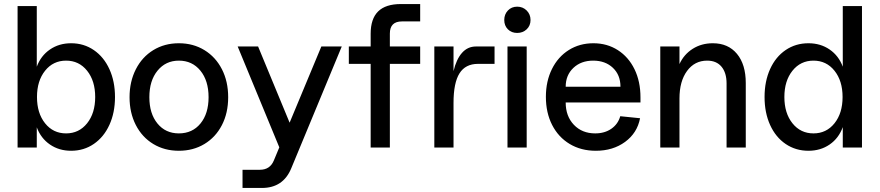

<svg xmlns="http://www.w3.org/2000/svg" viewBox="-20 -730 4352 950"><path d="M162 -100V0H67V-700H162V-400Q182 -454 227 -485Q272 -516 332 -516Q395 -516 444.5 -482Q494 -448 521.5 -387.5Q549 -327 549 -250Q549 -173 521.5 -112.5Q494 -52 444.5 -18Q395 16 332 16Q272 16 227 -15Q182 -46 162 -100ZM307 -70Q371 -70 411 -120Q451 -170 451 -250Q451 -330 411 -380Q371 -430 307 -430Q243 -430 203 -380Q163 -330 163 -250Q163 -170 203 -120Q243 -70 307 -70Z M621 -249Q621 -326 652 -387Q683 -448 738.5 -482Q794 -516 865 -516Q936 -516 991.5 -482Q1047 -448 1078 -387.5Q1109 -327 1109 -249Q1109 -171 1078 -111Q1047 -51 991.5 -17.5Q936 16 865 16Q794 16 738.5 -17.5Q683 -51 652 -111.5Q621 -172 621 -249ZM865 -70Q932 -70 972 -119Q1012 -168 1012 -249Q1012 -331 971.5 -380.5Q931 -430 865 -430Q800 -430 759.5 -380.5Q719 -331 719 -249Q719 -168 759 -119Q799 -70 865 -70Z M1335 64 1362 -1 1156 -500H1257L1413 -123L1570 -500H1671L1421 103Q1381 200 1276 200H1180V110H1266Q1316 110 1335 64Z M1964 -710H2059V-624H1969Q1909 -624 1909 -564V-500H2059V-414H1909V0H1814V-414H1706V-500H1814V-563Q1814 -637 1851 -673.5Q1888 -710 1964 -710Z M2224 -500V-378Q2238 -437 2266 -468.5Q2294 -500 2335 -500H2427V-414H2345Q2283 -414 2253.5 -367Q2224 -320 2224 -221V0H2129V-500Z M2586 -500V0H2491V-500ZM2539 -697Q2567 -697 2586 -678Q2605 -659 2605 -631Q2605 -603 2586 -585Q2567 -567 2539 -567Q2511 -567 2493 -585Q2475 -603 2475 -631Q2475 -659 2493 -678Q2511 -697 2539 -697Z M2681 -251Q2681 -328 2711 -388.5Q2741 -449 2794.5 -482.5Q2848 -516 2916 -516Q2984 -516 3037 -482Q3090 -448 3119.5 -387.5Q3149 -327 3149 -248V-223H2779Q2779 -155 2819.5 -112.5Q2860 -70 2925 -70Q2972 -70 3005 -93Q3038 -116 3049 -155L3147 -145Q3133 -72 3073 -28Q3013 16 2928 16Q2855 16 2799 -17.5Q2743 -51 2712 -111.5Q2681 -172 2681 -251ZM2915 -430Q2855 -430 2817 -394Q2779 -358 2779 -301H3050Q3050 -359 3012.5 -394.5Q2975 -430 2915 -430Z M3479 -430Q3417 -430 3379.5 -379Q3342 -328 3342 -243V0H3247V-500H3342V-413Q3364 -461 3407.5 -488.5Q3451 -516 3507 -516Q3583 -516 3626.5 -463.5Q3670 -411 3670 -319V0H3575V-317Q3575 -370 3550 -400Q3525 -430 3479 -430Z M3763 -250Q3763 -328 3790.5 -388.5Q3818 -449 3867.5 -482.5Q3917 -516 3980 -516Q4040 -516 4085 -485Q4130 -454 4150 -400V-700H4245V0H4150V-101Q4130 -46 4085 -15Q4040 16 3980 16Q3917 16 3867.5 -17.5Q3818 -51 3790.5 -111.5Q3763 -172 3763 -250ZM4005 -70Q4069 -70 4109 -120Q4149 -170 4149 -250Q4149 -330 4109 -380Q4069 -430 4005 -430Q3941 -430 3901 -380Q3861 -330 3861 -250Q3861 -170 3901 -120Q3941 -70 4005 -70Z"/></svg>

Font: MedMera Sans Display
Style: Regular
Weight: 500
Designer: Kasper Nordkvist
Foundry: UNCUT.wtf
Version: Version 1.300